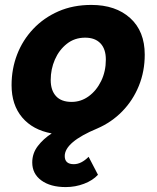

<svg xmlns="http://www.w3.org/2000/svg" viewBox="-20 -537 636 780"><path d="M247 223Q185 223 148 196Q111 169 111 123Q111 86 133.5 56.5Q156 27 190 5Q113 -9 70 -60Q27 -111 27 -191Q27 -257 49.5 -315.5Q72 -374 115 -419.5Q158 -465 217.5 -491Q277 -517 351 -517Q450 -517 509 -463.5Q568 -410 568 -315Q568 -247 544 -188Q520 -129 476.5 -84.5Q433 -40 375 -15Q243 40 243 97Q243 130 280 130Q310 130 340 100L378 173Q357 196 321.5 209.5Q286 223 247 223ZM271 -123Q309 -123 340.5 -146Q372 -169 391 -208Q410 -247 410 -295Q410 -338 388 -361Q366 -384 326 -384Q283 -384 251.5 -359Q220 -334 203 -295Q186 -256 186 -212Q186 -170 207.5 -146.5Q229 -123 271 -123Z"/></svg>

Font: Livvic
Style: Bold Italic
Weight: 700
Italic angle: -10°
Designer: Jacques Le Bailly, Baron von Fonthausen
Version: Version 1.001; ttfautohint (v1.8.2)